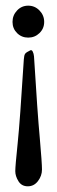

<svg xmlns="http://www.w3.org/2000/svg" viewBox="-20 -442 202 681"><path d="M40.5 -324.7Q24.4 -340.8 24.4 -364.3Q24.4 -387.7 40.5 -404.8Q56.6 -421.9 80.1 -421.9Q103.5 -421.9 120.1 -404.8Q136.7 -387.7 136.7 -364.3Q136.7 -340.8 120.1 -324.7Q103.5 -308.6 80.1 -308.6Q56.6 -308.6 40.5 -324.7ZM64.5 -231.4Q65.4 -246.1 69.3 -251.5Q73.2 -256.8 87.9 -263.7Q92.8 -265.6 96.2 -258.8Q99.6 -252 100.6 -242.2Q112.8 -42 121.1 47.4Q128.9 136.7 128.9 159.2Q128.9 181.6 114.7 200.2Q100.6 218.8 78.6 218.8Q56.6 218.8 45.4 200.7Q34.2 182.6 34.2 165Q34.2 147.5 42.5 67.9Q50.8 -11.7 64.5 -231.4Z"/></svg>

Font: CrimsonText-Roman
Style: Roman
Weight: 400
Version: Version 0.13